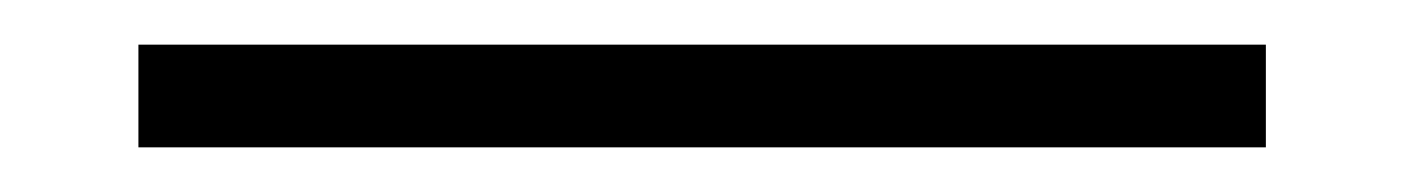

<svg xmlns="http://www.w3.org/2000/svg" viewBox="-20 -4 629 86"><path d="M42 16H547V62H42Z"/></svg>

Font: Ojuju Medium
Style: Regular
Weight: 500
Designer: Chisaokwu Joboson, Mirko Velimirovic
Foundry: Udi Foundry
Version: Version 1.000